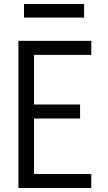

<svg xmlns="http://www.w3.org/2000/svg" viewBox="-20 -939 540 959"><path d="M72 0V-735H436V-665H150V-417H380V-347H150V-70H436V0ZM100 -851V-919H400V-851Z"/></svg>

Font: Iosevka Curly
Style: Regular
Weight: 400
Monospace: yes
Designer: Belleve Invis
Foundry: Belleve Invis
Version: Version 22.1.2; ttfautohint (v1.8.4)